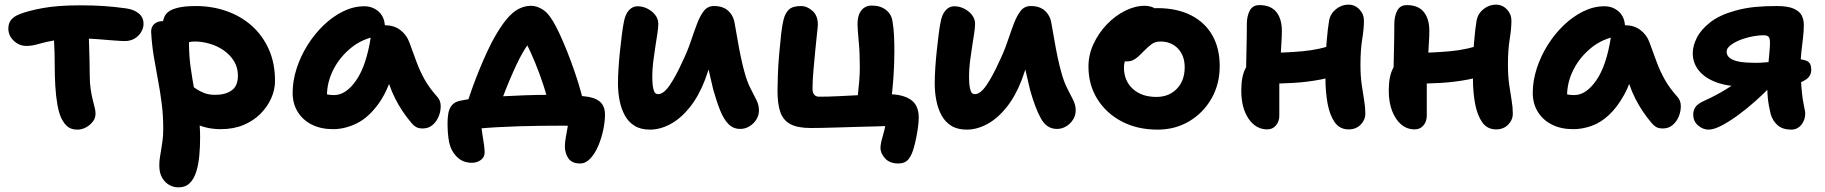

<svg xmlns="http://www.w3.org/2000/svg" viewBox="-20 -547 7872 828"><path d="M94 -349Q63 -349 39.5 -371Q16 -393 16 -424Q16 -447 28.5 -462Q41 -477 65 -486Q99 -500 163.5 -512Q228 -524 326 -524Q382 -524 427 -521Q472 -518 523 -511Q558 -506 578.5 -489Q599 -472 599 -444Q599 -426 588.5 -408.5Q578 -391 560 -380.5Q542 -370 519 -370Q502 -370 470.5 -372.5Q439 -375 402 -378Q365 -381 329 -381Q261 -381 218 -373.5Q175 -366 147 -357.5Q119 -349 94 -349ZM314 12Q289 12 273.5 0.5Q258 -11 245 -36Q234 -59 227.5 -96Q221 -133 218.5 -176Q216 -219 216 -260Q216 -325 213 -369.5Q210 -414 210 -442L361 -450Q361 -443 362 -418Q363 -393 364 -359Q365 -325 366 -288.5Q367 -252 367 -222Q367 -188 371 -162.5Q375 -137 379.5 -118Q384 -99 388 -84.5Q392 -70 392 -57Q392 -37 379.5 -21.5Q367 -6 349.5 3Q332 12 314 12Z M932 10Q875 10 828.5 -11Q782 -32 755 -67Q728 -102 728 -142Q728 -160 741 -174Q754 -188 770 -188Q786 -188 799.5 -180.5Q813 -173 827.5 -163Q842 -153 861.5 -145.5Q881 -138 908 -138Q952 -138 979 -157Q1006 -176 1006 -221Q1006 -256 989 -283.5Q972 -311 944.5 -330Q917 -349 884 -358.5Q851 -368 820 -368Q807 -368 794.5 -365Q782 -362 763 -362Q744 -362 725 -372.5Q706 -383 694 -400.5Q682 -418 682 -439Q682 -486 718 -503.5Q754 -521 824 -521Q894 -521 956 -499.5Q1018 -478 1065 -436.5Q1112 -395 1139 -335Q1166 -275 1166 -198Q1166 -160 1149.5 -123Q1133 -86 1103 -56Q1073 -26 1030 -8Q987 10 932 10ZM748 261Q729 261 710.5 251Q692 241 679.5 220Q667 199 667 167Q667 146 670 129.5Q673 113 675.5 96Q678 79 681 58.5Q684 38 684 8Q684 -48 677.5 -99.5Q671 -151 661.5 -201Q652 -251 643.5 -302Q635 -353 632 -406Q631 -422 637 -433Q643 -444 655 -450Q667 -456 683 -456Q712 -456 737.5 -443Q763 -430 779 -409.5Q795 -389 795 -363Q795 -306 802.5 -254Q810 -202 819 -153.5Q828 -105 835.5 -56Q843 -7 843 46Q843 86 839.5 124Q836 162 826.5 193Q817 224 798.5 242.5Q780 261 748 261Z M1416 10Q1364 10 1325 -9.5Q1286 -29 1264 -64.5Q1242 -100 1242 -147Q1242 -198 1259 -251Q1276 -304 1306 -352Q1336 -400 1375.5 -438Q1415 -476 1460 -498Q1505 -520 1551 -520Q1588 -520 1614 -496Q1640 -472 1640 -428Q1640 -412 1631 -403Q1622 -394 1608 -391Q1544 -381 1495 -341.5Q1446 -302 1418 -247.5Q1390 -193 1390 -134Q1390 -117 1392.5 -102.5Q1395 -88 1403 -66L1335 -168Q1359 -150 1377.5 -143.5Q1396 -137 1421 -137Q1472 -137 1516 -200.5Q1560 -264 1579 -387Q1582 -411 1600 -424.5Q1618 -438 1641 -438Q1680 -438 1707 -417Q1734 -396 1745 -365Q1762 -319 1776.5 -279.5Q1791 -240 1811.5 -203.5Q1832 -167 1867 -128Q1880 -113 1880.5 -90.5Q1881 -68 1872 -45.5Q1863 -23 1845.5 -8Q1828 7 1803 7Q1785 7 1774 0.5Q1763 -6 1755 -16Q1733 -42 1716 -67.5Q1699 -93 1684.5 -121.5Q1670 -150 1657.5 -185.5Q1645 -221 1632 -268L1685 -272Q1659 -166 1615.5 -104Q1572 -42 1520.5 -16Q1469 10 1416 10Z M1992 -94Q1996 -107 2006.5 -138Q2017 -169 2032.5 -209.5Q2048 -250 2066 -291Q2084 -332 2102 -367Q2135 -428 2162.5 -461.5Q2190 -495 2216.5 -508.5Q2243 -522 2270 -522Q2297 -522 2324 -503.5Q2351 -485 2379 -430Q2393 -403 2409.5 -364.5Q2426 -326 2442.5 -281.5Q2459 -237 2473.5 -191Q2488 -145 2497 -102L2350 -81Q2340 -129 2323.5 -179.5Q2307 -230 2288 -276Q2269 -322 2252 -356Q2235 -390 2225 -404L2295 -396Q2267 -373 2243.5 -335.5Q2220 -298 2194 -239Q2177 -201 2162.5 -164.5Q2148 -128 2137.5 -98Q2127 -68 2122 -50ZM2482 158Q2446 158 2431 135.5Q2416 113 2416 84Q2416 67 2420.5 42.5Q2425 18 2429.5 -8Q2434 -34 2434 -55L2526 -2Q2512 -2 2482.5 -3.5Q2453 -5 2404 -5Q2362 -5 2314.5 -4.5Q2267 -4 2218.5 -2.5Q2170 -1 2125.5 1.5Q2081 4 2044.5 7.5Q2008 11 1983 16L2051 -47Q2051 -36 2053.5 -15Q2056 6 2060 30Q2064 54 2067 75.5Q2070 97 2070 110Q2070 131 2053.5 143Q2037 155 2015 155Q1976 155 1950.5 129.5Q1925 104 1917 67Q1913 47 1911.5 25.5Q1910 4 1910 -16Q1910 -38 1913.5 -58.5Q1917 -79 1929 -93.5Q1941 -108 1966 -113Q1993 -119 2036 -123.5Q2079 -128 2131.5 -131Q2184 -134 2240 -136Q2296 -138 2348 -138Q2365 -138 2389.5 -137.5Q2414 -137 2442 -136Q2470 -135 2497 -132Q2544 -128 2566.5 -109Q2589 -90 2589 -52Q2589 -23 2581.5 13Q2574 49 2560 82Q2546 115 2526 136.5Q2506 158 2482 158Z M2783 12Q2743 12 2716.5 -4.5Q2690 -21 2674.5 -49.5Q2659 -78 2652 -113.5Q2645 -149 2645 -187Q2645 -218 2647.5 -255.5Q2650 -293 2654 -330Q2658 -367 2662 -399Q2666 -431 2670 -450Q2676 -485 2692 -502.5Q2708 -520 2729 -520Q2752 -520 2772.5 -509.5Q2793 -499 2806 -482Q2819 -465 2819 -444Q2819 -429 2815 -402.5Q2811 -376 2806 -344.5Q2801 -313 2797 -280.5Q2793 -248 2793 -218Q2793 -200 2794.5 -182.5Q2796 -165 2801 -153Q2806 -141 2818 -141Q2842 -141 2868.5 -180Q2895 -219 2922 -279Q2944 -324 2958.5 -367Q2973 -410 2986 -444.5Q2999 -479 3015.5 -500Q3032 -521 3059 -521Q3100 -521 3122.5 -498.5Q3145 -476 3149 -442Q3154 -416 3160.5 -377Q3167 -338 3175 -300.5Q3183 -263 3189 -242Q3201 -196 3216 -167Q3231 -138 3242 -116Q3253 -94 3253 -71Q3253 -50 3242 -32Q3231 -14 3212.5 -2.5Q3194 9 3172 9Q3143 9 3122.5 -11Q3102 -31 3086.5 -69Q3071 -107 3056 -160Q3047 -197 3038.5 -235Q3030 -273 3023.5 -310Q3017 -347 3012 -379L3083 -390Q3078 -375 3069.5 -347Q3061 -319 3048 -282Q3035 -245 3020 -202Q2993 -132 2954.5 -84Q2916 -36 2871.5 -12Q2827 12 2783 12Z M3854 158Q3816 158 3796.5 135.5Q3777 113 3777 92Q3777 73 3786.5 41.5Q3796 10 3800 -17L3817 -4Q3797 -3 3761.5 -2Q3726 -1 3683 0Q3640 1 3598.5 2.5Q3557 4 3524 4.5Q3491 5 3476 5Q3419 5 3388 -12Q3357 -29 3345 -64Q3333 -99 3333 -155Q3333 -181 3334.5 -223Q3336 -265 3340 -311.5Q3344 -358 3348.5 -398.5Q3353 -439 3359 -462Q3366 -490 3382 -505.5Q3398 -521 3435 -521Q3460 -521 3483.5 -500.5Q3507 -480 3507 -441Q3507 -434 3503.5 -403.5Q3500 -373 3496 -330.5Q3492 -288 3488 -244Q3484 -200 3484 -164Q3484 -147 3491.5 -138.5Q3499 -130 3513 -130Q3551 -130 3591.5 -132Q3632 -134 3671.5 -136Q3711 -138 3746 -139.5Q3781 -141 3807 -141Q3872 -141 3907 -117.5Q3942 -94 3942 -40Q3942 -22 3939 0.5Q3936 23 3931.5 45.5Q3927 68 3922 86Q3913 121 3898 139.5Q3883 158 3854 158ZM3676 -101Q3677 -116 3680 -142Q3683 -168 3685.5 -198.5Q3688 -229 3688 -258Q3688 -282 3687 -310Q3686 -338 3683.5 -365Q3681 -392 3679.5 -413Q3678 -434 3678 -443Q3678 -481 3694.5 -502Q3711 -523 3740 -523Q3777 -523 3801 -504Q3825 -485 3829 -454Q3834 -425 3835.5 -392.5Q3837 -360 3837 -326Q3837 -300 3836 -271.5Q3835 -243 3833 -213.5Q3831 -184 3828 -156Q3825 -128 3822 -105Z M4149 12Q4109 12 4082.5 -4.5Q4056 -21 4040.5 -49.5Q4025 -78 4018 -113.5Q4011 -149 4011 -187Q4011 -218 4013.5 -255.5Q4016 -293 4020 -330Q4024 -367 4028 -399Q4032 -431 4036 -450Q4042 -485 4058 -502.5Q4074 -520 4095 -520Q4118 -520 4138.5 -509.5Q4159 -499 4172 -482Q4185 -465 4185 -444Q4185 -429 4181 -402.5Q4177 -376 4172 -344.5Q4167 -313 4163 -280.5Q4159 -248 4159 -218Q4159 -200 4160.5 -182.5Q4162 -165 4167 -153Q4172 -141 4184 -141Q4208 -141 4234.5 -180Q4261 -219 4288 -279Q4310 -324 4324.5 -367Q4339 -410 4352 -444.5Q4365 -479 4381.5 -500Q4398 -521 4425 -521Q4466 -521 4488.5 -498.5Q4511 -476 4515 -442Q4520 -416 4526.5 -377Q4533 -338 4541 -300.5Q4549 -263 4555 -242Q4567 -196 4582 -167Q4597 -138 4608 -116Q4619 -94 4619 -71Q4619 -50 4608 -32Q4597 -14 4578.5 -2.5Q4560 9 4538 9Q4494 9 4469 -36Q4444 -81 4422 -160Q4413 -197 4404.5 -235Q4396 -273 4389.5 -310Q4383 -347 4378 -379L4449 -390Q4442 -367 4425.5 -316.5Q4409 -266 4386 -202Q4359 -132 4320.5 -84Q4282 -36 4237.5 -12Q4193 12 4149 12Z M4972 12Q4885 12 4818 -23Q4751 -58 4712.5 -119.5Q4674 -181 4674 -260Q4674 -311 4696 -358Q4718 -405 4753.5 -442Q4789 -479 4832 -500.5Q4875 -522 4916 -522Q4933 -522 4948.5 -516.5Q4964 -511 4973 -499.5Q4982 -488 4982 -468Q4982 -432 4967.5 -405Q4953 -378 4908 -363Q4886 -353 4867.5 -337Q4849 -321 4838 -300Q4827 -279 4827 -256Q4827 -199 4865 -164Q4903 -129 4967 -129Q5021 -129 5055 -164Q5089 -199 5089 -257Q5089 -307 5060 -337.5Q5031 -368 4984 -368Q4961 -368 4945.5 -356Q4930 -344 4910 -324Q4896 -309 4885 -300Q4874 -291 4863.5 -286.5Q4853 -282 4837 -282Q4819 -282 4805.5 -296Q4792 -310 4792 -349Q4792 -377 4807.5 -406Q4823 -435 4848.5 -459Q4874 -483 4906 -497.5Q4938 -512 4970 -512Q5055 -512 5115.5 -481.5Q5176 -451 5208 -395Q5240 -339 5240 -262Q5240 -184 5204.5 -122Q5169 -60 5108.5 -24Q5048 12 4972 12Z M5445 11Q5396 11 5364.5 -35Q5333 -81 5333 -157Q5333 -219 5352.5 -254.5Q5372 -290 5392 -304Q5402 -312 5416 -315.5Q5430 -319 5446 -319Q5519 -319 5597 -326Q5675 -333 5739 -358L5786 -238Q5736 -216 5677.5 -204.5Q5619 -193 5557.5 -189.5Q5496 -186 5438 -186L5353 -213Q5354 -272 5355.5 -332.5Q5357 -393 5357 -444Q5357 -477 5369.5 -501Q5382 -525 5411 -525Q5460 -525 5484 -495.5Q5508 -466 5508 -414Q5508 -390 5506 -360.5Q5504 -331 5502.5 -300Q5501 -269 5499 -241.5Q5497 -214 5497 -195Q5497 -160 5497 -125.5Q5497 -91 5497 -48Q5497 -23 5482.5 -6Q5468 11 5445 11ZM5796 11Q5758 11 5736.5 -19Q5715 -49 5705.5 -99Q5696 -149 5696 -210Q5696 -306 5701 -366Q5706 -426 5712 -460Q5718 -489 5742 -508Q5766 -527 5795 -527Q5823 -527 5842.5 -506.5Q5862 -486 5862 -459Q5862 -423 5854.5 -377.5Q5847 -332 5847 -268Q5847 -219 5852.5 -181Q5858 -143 5863 -113.5Q5868 -84 5868 -57Q5868 -30 5848 -9.5Q5828 11 5796 11Z M6081 11Q6048 11 6023 -10Q5998 -31 5983.5 -68.5Q5969 -106 5969 -157Q5969 -219 5988.5 -254.5Q6008 -290 6028 -304Q6038 -312 6052 -315.5Q6066 -319 6082 -319Q6155 -319 6233 -326Q6311 -333 6375 -358L6422 -238Q6372 -216 6313.5 -204.5Q6255 -193 6193.5 -189.5Q6132 -186 6074 -186L5989 -213Q5990 -272 5991.5 -332.5Q5993 -393 5993 -444Q5993 -477 6005.5 -501Q6018 -525 6047 -525Q6096 -525 6120 -495.5Q6144 -466 6144 -414Q6144 -390 6142 -360.5Q6140 -331 6138.5 -300Q6137 -269 6135 -241.5Q6133 -214 6133 -195Q6133 -160 6133 -125.5Q6133 -91 6133 -48Q6133 -23 6118.5 -6Q6104 11 6081 11ZM6432 11Q6394 11 6372.5 -19Q6351 -49 6341.5 -99Q6332 -149 6332 -210Q6332 -306 6337 -366Q6342 -426 6348 -460Q6354 -489 6378 -508Q6402 -527 6431 -527Q6459 -527 6478.5 -506.5Q6498 -486 6498 -459Q6498 -423 6490.5 -377.5Q6483 -332 6483 -268Q6483 -219 6488.5 -181Q6494 -143 6499 -113.5Q6504 -84 6504 -57Q6504 -30 6484 -9.5Q6464 11 6432 11Z M6764 10Q6712 10 6673 -9.5Q6634 -29 6612 -64.5Q6590 -100 6590 -147Q6590 -198 6607 -251Q6624 -304 6654 -352Q6684 -400 6723.5 -438Q6763 -476 6808 -498Q6853 -520 6899 -520Q6936 -520 6962 -496Q6988 -472 6988 -428Q6988 -412 6979 -403Q6970 -394 6956 -391Q6892 -381 6843 -341.5Q6794 -302 6766 -247.5Q6738 -193 6738 -134Q6738 -117 6740.5 -102.5Q6743 -88 6751 -66L6683 -168Q6707 -150 6725.5 -143.5Q6744 -137 6769 -137Q6820 -137 6864 -200.5Q6908 -264 6927 -387Q6930 -411 6948 -424.5Q6966 -438 6989 -438Q7028 -438 7055 -417Q7082 -396 7093 -365Q7110 -319 7124.5 -279.5Q7139 -240 7159.5 -203.5Q7180 -167 7215 -128Q7228 -113 7228.5 -90.5Q7229 -68 7220 -45.5Q7211 -23 7193.5 -8Q7176 7 7151 7Q7133 7 7122 0.5Q7111 -6 7103 -16Q7081 -42 7064 -67.5Q7047 -93 7032.5 -121.5Q7018 -150 7005.5 -185.5Q6993 -221 6980 -268L7033 -272Q7014 -192 6984 -138Q6954 -84 6918.5 -51Q6883 -18 6843.5 -4Q6804 10 6764 10Z M7705 12Q7668 12 7646.5 -6.5Q7625 -25 7616 -55Q7612 -71 7608 -93Q7604 -115 7602.5 -139.5Q7601 -164 7601 -187Q7601 -204 7602.5 -227.5Q7604 -251 7606.5 -276.5Q7609 -302 7611 -325Q7613 -348 7613 -363Q7613 -382 7607 -388.5Q7601 -395 7585 -395Q7569 -395 7546.5 -391.5Q7524 -388 7506 -382Q7477 -374 7451.5 -358Q7426 -342 7426 -324Q7426 -307 7441 -296Q7456 -285 7483.5 -280.5Q7511 -276 7552 -276Q7573 -276 7599.5 -278.5Q7626 -281 7652.5 -284.5Q7679 -288 7699.5 -290Q7720 -292 7728 -292Q7756 -292 7773.5 -283.5Q7791 -275 7791 -246Q7791 -219 7767.5 -203.5Q7744 -188 7706.5 -181Q7669 -174 7627 -174H7496Q7431 -174 7382 -192Q7333 -210 7306.5 -242.5Q7280 -275 7280 -318Q7280 -349 7297.5 -384Q7315 -419 7355 -450.5Q7395 -482 7463 -501Q7507 -513 7549 -517Q7591 -521 7643 -521Q7689 -521 7714.5 -510Q7740 -499 7749.5 -481Q7759 -463 7759 -440Q7759 -413 7755.5 -384Q7752 -355 7748.5 -324.5Q7745 -294 7745 -262Q7745 -238 7746.5 -206.5Q7748 -175 7751 -146Q7754 -117 7758 -99Q7760 -86 7762.5 -75.5Q7765 -65 7765 -58Q7765 -29 7748 -8.5Q7731 12 7705 12ZM7348 12Q7324 12 7303 -6Q7282 -24 7282 -54Q7282 -72 7292.5 -86.5Q7303 -101 7333 -114Q7380 -135 7427 -164Q7474 -193 7512 -231L7613 -171Q7585 -142 7549 -110Q7513 -78 7475.5 -50.5Q7438 -23 7404.5 -5.5Q7371 12 7348 12Z"/></svg>

Font: Shantell Sans
Style: Bold
Weight: 700
Designer: Stephen Nixon, Anya Danilova, Shantell Martin
Foundry: Arrow Type
Version: Version 1.011;[c5ecc13dd]